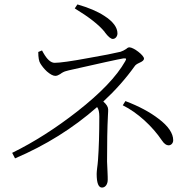

<svg xmlns="http://www.w3.org/2000/svg" viewBox="-20 -814 870 868"><path d="M441 34C457 34 467 18 467 -1C467 -8 467 -20 466 -38C465 -59 464 -74 464 -84C464 -167 465 -237 468 -293C469 -306 469 -314 469 -319C469 -330 462 -342 447 -355C502 -406 549 -459 589 -515C592 -520 599 -525 610 -530C624 -536 631 -542 631 -549C631 -564 584 -600 565 -600C561 -600 556 -598 551 -593C542 -587 534 -583 525 -580C495 -573 447 -563 382 -552C302 -537 250 -530 227 -530C210 -530 193 -545 176 -575C173 -580 171 -584 170 -586L153 -579C153 -554 156 -536 163 -526C170 -515 179 -503 192 -491C207 -478 220 -471 230 -471C237 -471 244 -474 252 -479C261 -486 271 -491 280 -493C282 -494 286 -495 291 -496C432 -528 514 -546 538 -550C551 -551 553 -549 546 -537C507 -468 435 -393 329 -310C233 -235 135 -172 35 -123L48 -98C186 -157 310 -234 419 -330C426 -321 429 -306 429 -287C429 -210 427 -144 423 -90C422 -78 421 -66 419 -53C418 -43 417 -35 417 -28C417 13 425 34 441 34ZM742 -157C754 -157 763 -167 763 -180C763 -211 741 -244 697 -277C658 -307 608 -334 547 -357L535 -338C602 -305 669 -243 712 -179C722 -164 732 -157 742 -157ZM490 -638C502 -638 511 -650 511 -663C511 -690 491 -717 452 -742C420 -763 379 -780 330 -794L318 -776C382 -737 427 -702 453 -670L454 -668C469 -648 481 -638 490 -638Z"/></svg>

Font: AllPunType ExtraLight
Style: Regular
Weight: 280
Version: 1.0